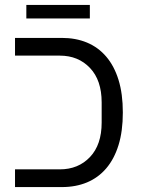

<svg xmlns="http://www.w3.org/2000/svg" viewBox="-20 -760 571 780"><path d="M41 -72H223Q298 -72 345.5 -122Q393 -172 393 -262V-344Q393 -434 345.5 -484Q298 -534 223 -534H41V-606H231Q288 -606 333.5 -587Q379 -568 411.5 -530Q444 -492 461.5 -435.5Q479 -379 479 -303Q479 -227 461.5 -170.5Q444 -114 411.5 -76Q379 -38 333.5 -19Q288 0 231 0H41ZM87 -740H345V-685H87Z"/></svg>

Font: IBM Plex Sans Hebrew
Style: Regular
Weight: 400
Designer: Mike Abbink, Paul van der Laan, Pieter van Rosmalen, Yanek Iontef
Foundry: Bold Monday
Version: Version 1.2